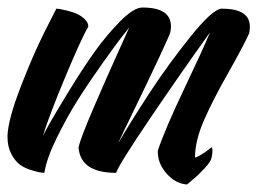

<svg xmlns="http://www.w3.org/2000/svg" viewBox="-86 -460 731 511"><path d="M293 -440Q369 -440 369 -390Q369 -382 367 -373Q365 -366 338 -308Q311 -250 275.5 -177Q240 -104 228 -78Q265 -141 313.5 -215Q362 -289 421 -362.5Q480 -436 504 -437Q579 -437 579 -389Q579 -380 577 -371Q560 -334 520 -263.5Q480 -193 456.5 -139Q433 -85 433 -41Q433 -41 434 -41Q437 -41 448 -47.5Q459 -54 468 -61L477 -68Q482 -63 477 -40Q475 -30 458.5 -12Q442 6 427 18L412 31Q381 29 357 1.5Q333 -26 334 -59Q353 -116 403.5 -222Q454 -328 473 -374Q392 -261 311.5 -142Q231 -23 223 0Q128 0 123 -68Q128 -91 162 -170.5Q196 -250 227 -318L258 -387Q250 -377 236 -359Q222 -341 186 -290.5Q150 -240 121 -194Q92 -148 65 -93Q38 -38 32 0Q28 0 21.5 -1Q15 -2 -2 -7Q-19 -12 -32 -21Q-45 -30 -55.5 -49.5Q-66 -69 -66 -95Q-66 -97 -66 -100Q-64 -143 -31.5 -227.5Q1 -312 32 -374L64 -437Q67 -437 73 -436Q79 -435 93.5 -431.5Q108 -428 119 -423Q130 -418 139.5 -409Q149 -400 149 -389Q132 -361 88.5 -257Q45 -153 28 -98Q35 -112 48 -135Q61 -158 97 -217Q133 -276 165 -321Q197 -366 233.5 -403Q270 -440 293 -440Z"/></svg>

Font: Vervelle
Style: Script
Weight: 400
Monospace: yes
Designer: Nur Solikh
Foundry: Astageni Type
Version: Version 1.0